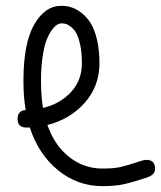

<svg xmlns="http://www.w3.org/2000/svg" viewBox="-20 -636 550 656"><path d="M40 -230Q40 -244.6 47.6 -252.2Q55.2 -259.8 67.9 -259.8Q60.1 -302.7 60.1 -359.9Q60.1 -487.8 96.7 -552Q133.3 -616.2 189.9 -616.2Q207.5 -616.2 224.4 -610.8Q241.2 -605.5 259 -591.6Q276.9 -577.6 290 -556.4Q303.2 -535.2 311.5 -500Q319.8 -464.8 319.8 -419.9Q319.8 -341.8 269.8 -285.2Q219.7 -228.5 142.1 -209Q165.5 -140.6 215.6 -100.3Q265.6 -60.1 330.1 -60.1Q367.7 -60.1 390.9 -65.2Q414.1 -70.3 460.9 -85.9Q472.7 -89.8 480 -89.8Q509.8 -89.8 509.8 -60.1Q509.8 -48.3 502.9 -41.3Q496.1 -34.2 480 -28.8Q429.7 -12.2 400.9 -6.1Q372.1 0 330.1 0Q244.6 0 177.7 -54.9Q110.8 -109.9 82 -200.2H69.8Q40 -200.2 40 -230ZM120.1 -359.9Q120.1 -307.6 127 -267.1Q185.5 -281.2 222.7 -321.5Q259.8 -361.8 259.8 -419.9Q259.8 -455.6 254.2 -481.9Q248.5 -508.3 241 -522Q233.4 -535.6 222.9 -543.9Q212.4 -552.2 205.1 -554.2Q197.8 -556.2 189.9 -556.2Q183.1 -556.2 175 -551.5Q167 -546.9 157 -533.2Q147 -519.5 138.9 -498.8Q130.9 -478 125.5 -441.9Q120.1 -405.8 120.1 -359.9Z"/></svg>

Font: Pecita
Style: Book
Weight: 400
Width: 6
Version: Version 3.4.1